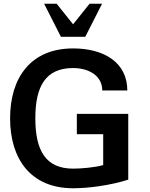

<svg xmlns="http://www.w3.org/2000/svg" viewBox="-20 -994 801 1027"><path d="M371 13C452 13 569 -2 666 -33V-385H391V-276H532V-111C488 -98 412 -92 371 -92C225 -92 169 -188 169 -361C169 -534 225 -630 371 -630C455 -630 527 -589 527 -510H661C661 -658 539 -735 371 -735C145 -735 34 -579 34 -361C34 -143 145 13 371 13ZM306 -797H436L526 -974H459L371 -864L283 -974H216Z"/></svg>

Font: Perun SemiBold
Style: Regular
Weight: 600
Foundry: Copyright (c) Stefan Peev, Context Ltd, 2016
Version: Version 1.089